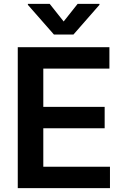

<svg xmlns="http://www.w3.org/2000/svg" viewBox="-20 -971 648 991"><path d="M236.5 -951H123.9V-946L258.5 -792.6H359L493.3 -946V-951H380.7L308.6 -860.1ZM71.7 0H547.6V-110.4H203.5V-308.9H520.2V-419.4H203.5V-616.8H544.7V-727.3H71.7Z"/></svg>

Font: TID UI Semi Bold
Style: Regular
Weight: 600
Designer: The TID Project Authors
Foundry: Bakken & Bæck
Version: Version 1.001;hotconv 1.0.109;makeotfexe 2.5.65596